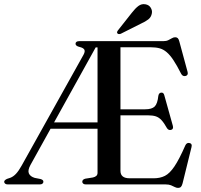

<svg xmlns="http://www.w3.org/2000/svg" viewBox="-24 -901 984 938"><path d="M488 -700 481 -669.5H443.5L124.5 -94.5Q110.5 -68.5 117.2 -53.5Q124 -38.5 145.5 -32L173.5 -26.5Q180.5 -24.5 184.2 -21.5Q188 -18.5 188 -13Q188 -7.5 183.5 -3.8Q179 0 170 0H14.5Q5.5 0 1 -3.8Q-3.5 -7.5 -3.5 -13Q-3.5 -20.5 10 -27L26.5 -32.5Q41 -38 54 -51.8Q67 -65.5 81.5 -91.5L384 -633.5Q393 -650 387.8 -658.8Q382.5 -667.5 365 -671.5Q354.5 -674 349.8 -678Q345 -682 345 -687Q345 -693 349.5 -696.5Q354 -700 363.5 -700ZM209.5 -303H478L480.5 -272H205.5ZM527.5 -367H685Q718 -367 731.8 -380.8Q745.5 -394.5 749.5 -432.5Q752 -447.5 763.5 -448.5Q775.5 -450 779 -434.5L820.5 -286Q824.5 -270 812 -266.5Q800 -263 792 -274.5Q777.5 -300.5 765 -314Q752.5 -327.5 737.5 -332.5Q722.5 -337.5 700.5 -337.5H527.5ZM452.5 -56.5V-700H774.5Q788.5 -700 798.2 -704.8Q808 -709.5 815.8 -714.2Q823.5 -719 832 -719Q840 -719 844.8 -714.2Q849.5 -709.5 852.5 -697L892.5 -549.5Q894.5 -542 892.2 -537Q890 -532 883.5 -530Q876 -528 870.2 -530.8Q864.5 -533.5 860.5 -541.5Q840 -582 823.2 -607.2Q806.5 -632.5 790.2 -646.2Q774 -660 755.8 -665Q737.5 -670 714 -670H564.5V-66.5Q564.5 -48 575.8 -39Q587 -30 610 -30H727Q758 -30 781.5 -41.8Q805 -53.5 828.2 -88Q851.5 -122.5 881.5 -191Q885 -198 889.8 -200.8Q894.5 -203.5 900.5 -202.5Q908 -201.5 911 -196.2Q914 -191 911.5 -182L868 -5.5Q865 6.5 860 11.8Q855 17 846 17Q838 17 830 12.8Q822 8.5 811.5 4.2Q801 0 786 0H396Q387 0 382.5 -3.8Q378 -7.5 378 -13Q378 -24 392.5 -28L430 -34Q441 -36.5 446.8 -42Q452.5 -47.5 452.5 -56.5ZM620 -838.5Q636.5 -860 652.2 -871.8Q668 -883.5 686.5 -880Q704 -877 712.2 -863.5Q720.5 -850 718 -836.5Q715 -817.5 700.5 -806.2Q686 -795 664.5 -785.5L566 -736Q562 -734.5 557.2 -734.5Q552.5 -734.5 549.5 -738Q547 -741 548.2 -745.2Q549.5 -749.5 552.5 -753Z"/></svg>

Font: Fraunces 60pt
Style: Regular
Weight: 400
Version: Version 1.000;[b76b70a41]